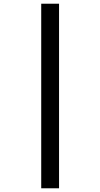

<svg xmlns="http://www.w3.org/2000/svg" viewBox="-20 -781 540 1034"><path d="M202 -761V233H298V-761Z"/></svg>

Font: Noto Sans Thai SemCond SemBd
Style: Regular
Weight: 600
Width: 4
Designer: Monotype Design Team
Foundry: Monotype Imaging Inc.
Version: Version 2.002